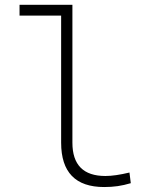

<svg xmlns="http://www.w3.org/2000/svg" viewBox="-20 -752 626 782"><path d="M404.3 9.8Q229 9.8 229 -170.9V-688.5H59.6V-732.4H274.9V-170.9Q274.9 -35.2 409.2 -35.2Q448.7 -35.2 507.3 -49.3L512.7 -5.9Q484.9 2.4 459.2 6.1Q433.6 9.8 404.3 9.8Z"/></svg>

Font: Cascadia Code ExtraLight
Style: Regular
Weight: 200
Monospace: yes
Designer: Aaron Bell
Foundry: Saja Typeworks
Version: Version 2407.024; ttfautohint (v1.8.4)